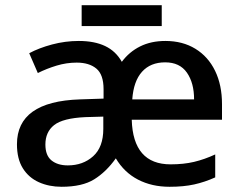

<svg xmlns="http://www.w3.org/2000/svg" viewBox="-20 -706 920 736"><path d="M614 -549Q680 -549 729 -519Q778 -489 804.5 -434.5Q831 -380 831 -307V-247H485Q490 -76 634 -76Q684 -76 724 -85.5Q764 -95 805 -114V-26Q765 -8 724.5 1Q684 10 630 10Q562 10 509 -17.5Q456 -45 424 -99Q387 -47 341 -18.5Q295 10 216 10Q168 10 129 -7.5Q90 -25 67.5 -61Q45 -97 45 -153Q45 -317 286 -325L377 -328V-364Q377 -420 349.5 -443Q322 -466 274 -466Q235 -466 197 -454.5Q159 -443 125 -426L92 -502Q129 -522 179.5 -535.5Q230 -549 282 -549Q342 -549 383 -529.5Q424 -510 447 -469Q475 -507 517 -528Q559 -549 614 -549ZM613 -467Q557 -467 524.5 -431Q492 -395 487 -325H724Q724 -388 696.5 -427.5Q669 -467 613 -467ZM307 -257Q221 -253 187.5 -226.5Q154 -200 154 -152Q154 -110 177.5 -91Q201 -72 240 -72Q298 -72 337 -107Q376 -142 376 -212V-259ZM600 -686V-606H293V-686Z"/></svg>

Font: Noto Sans Medium
Style: Regular
Weight: 500
Designer: Monotype Design Team
Foundry: Monotype Imaging Inc.
Version: Version 2.007